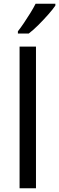

<svg xmlns="http://www.w3.org/2000/svg" viewBox="-20 -1010 317 1030"><path d="M173 0H85V-760H173ZM277 -980Q265 -962 240 -933.5Q215 -905 186.5 -876.5Q158 -848 134 -830H76V-842Q91 -861 108.5 -887Q126 -913 143 -940.5Q160 -968 171 -990H277Z"/></svg>

Font: Noto Sans Nabataean
Style: Regular
Weight: 400
Designer: Monotype Design Team
Foundry: Monotype Imaging Inc.
Version: Version 2.001; ttfautohint (v1.8.4.7-5d5b)